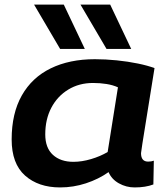

<svg xmlns="http://www.w3.org/2000/svg" viewBox="-20 -810 735 840"><path d="M569 10Q532 10 500 -8Q468 -26 455 -57Q411 -26 356 -8Q301 10 243 10Q148 10 89.5 -42Q31 -94 31 -200Q31 -314 75.5 -392.5Q120 -471 202 -511Q284 -551 395 -551Q442 -551 491 -546Q540 -541 583.5 -532Q627 -523 656 -512Q635 -381 622 -300.5Q609 -220 603 -182Q597 -144 597 -140Q597 -103 628 -103Q642 -103 653 -107L651 -3Q617 10 569 10ZM451 -145 496 -428Q474 -438 446 -442.5Q418 -447 387 -447Q326 -447 278.5 -418Q231 -389 204.5 -338.5Q178 -288 178 -222Q178 -163 211.5 -132.5Q245 -102 301 -102Q338 -102 378.5 -114Q419 -126 451 -145ZM243 -596 129 -790H259L351 -596ZM446 -596 332 -790H462L554 -596Z"/></svg>

Font: Georama Extended SemiBold
Style: Italic
Weight: 600
Width: 7
Italic angle: -9°
Designer: Jean-Baptiste Levee
Foundry: Production Type
Version: Version 1.000